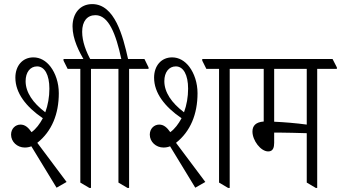

<svg xmlns="http://www.w3.org/2000/svg" viewBox="-20 -911 1664 937"><path d="M256 5 305 -23 162 -214C233 -270 267 -355 267 -456C267 -507 251 -553 227 -585C205 -614 176 -631 143 -631C90 -631 55 -590 55 -532C55 -457 107 -390 189 -334C174 -306 156 -282 134 -266C118 -289 102 -303 80 -303C55 -303 34 -283 34 -254C34 -219 64 -191 101 -191C112 -191 123 -193 133 -197ZM416 6H424V-575H519V-582L499 -623H290V-615L310 -575H372V-20ZM105 -515C105 -558 127 -587 161 -587C198 -587 221 -546 221 -478C221 -438 214 -398 201 -363C140 -409 105 -461 105 -515Z M602 6H610V-575H705V-582L685 -623H605C580 -735 540 -891 430 -891C371 -891 334 -846 334 -782C334 -720 366 -659 392 -614H425C400 -659 381 -708 381 -756C381 -807 405 -837 446 -837C510 -837 546 -745 572 -623H463V-615L483 -575H558V-20Z M933 5 982 -23 839 -214C910 -270 944 -355 944 -456C944 -507 928 -553 904 -585C882 -614 853 -631 820 -631C767 -631 732 -590 732 -532C732 -457 784 -390 866 -334C851 -306 833 -282 811 -266C795 -289 779 -303 757 -303C732 -303 711 -283 711 -254C711 -219 741 -191 778 -191C789 -191 800 -193 810 -197ZM1093 6H1101V-575H1196V-582L1176 -623H967V-615L987 -575H1049V-20ZM782 -515C782 -558 804 -587 838 -587C875 -587 898 -546 898 -478C898 -438 891 -398 878 -363C817 -409 782 -461 782 -515Z M1289 -172C1313 -172 1318 -192 1318 -214V-264C1325 -264 1333 -264 1339 -264C1376 -264 1435 -262 1477 -261V-20L1521 6H1528V-575H1624V-582L1603 -623H1140V-615L1160 -575H1267V-318C1229 -315 1212 -298 1212 -269C1212 -226 1252 -172 1289 -172ZM1318 -317V-575H1477V-303C1426 -310 1365 -315 1318 -317Z"/></svg>

Font: Noto Serif Devanagari ExtraCondensed Light
Style: Regular
Weight: 300
Width: 2
Designer: Universal Thirst, Indian Type Foundry and the Monotype Design Team
Foundry: Monotype Imaging Inc.
Version: Version 2.004